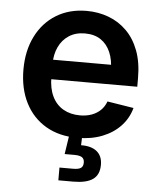

<svg xmlns="http://www.w3.org/2000/svg" viewBox="-53 -593 690 842"><g transform="rotate(5 291.5 -171.5)"><path d="M302.7 11.2Q221.7 11.2 162.8 -23.4Q104 -58.1 72.3 -120.6Q40.5 -183.1 40.5 -267.1Q40.5 -349.6 72 -412.8Q103.5 -476.1 160.9 -511.5Q218.3 -546.9 294.9 -546.9Q346.2 -546.9 391.4 -530Q436.5 -513.2 470.9 -479.2Q505.4 -445.3 524.9 -393.8Q544.4 -342.3 544.4 -272.9V-234.9H98.1V-320.8H481.4L422.9 -295.9Q422.9 -341.8 408.2 -376Q393.6 -410.2 365.5 -429Q337.4 -447.8 295.9 -447.8Q254.9 -447.8 225.6 -428.7Q196.3 -409.7 180.9 -376.7Q165.5 -343.8 165.5 -302.7V-244.6Q165.5 -194.3 182.6 -159.2Q199.7 -124 231.2 -106Q262.7 -87.9 304.7 -87.9Q333 -87.9 356 -96.2Q378.9 -104.5 395.3 -120.4Q411.6 -136.2 419.9 -159.2L536.1 -140.6Q523.9 -95.2 491.9 -61Q460 -26.9 411.6 -7.8Q363.3 11.2 302.7 11.2ZM235.4 204.1V147.9H295.4Q319.3 147.9 329.6 140.9Q339.8 133.8 339.8 117.2Q339.8 101.1 329.6 94Q319.3 86.9 295.4 86.9H252.9L269.5 -22H322.8V0L321.3 42Q367.2 41.5 391.4 61.8Q415.5 82 415.5 120.1Q415.5 164.1 387.2 184.1Q358.9 204.1 300.3 204.1Z"/></g></svg>

Font: Inter 18pt SemiBold
Style: Regular
Weight: 600
Designer: Rasmus Andersson
Foundry: rsms
Version: Version 4.001;git-66647c0bb